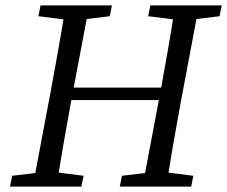

<svg xmlns="http://www.w3.org/2000/svg" viewBox="-20 -690 840 710"><path d="M17 0H281L289 -40L170 -55H152L25 -40L17 0ZM101 0H189C205 -103 223 -207 242 -310L310 -670H223C207 -567 188 -463 169 -360L101 0ZM122 -630 243 -615H262L386 -630L394 -670H130L122 -630ZM194 -320H608L616 -366H204L194 -320ZM423 0H687L695 -40L576 -55H558L431 -40L423 0ZM507 0H595C611 -103 629 -207 648 -310L716 -670H628C612 -567 594 -463 575 -360L507 0ZM528 -630 649 -615H668L792 -630L800 -670H536L528 -630Z"/></svg>

Font: Source Serif Variable
Style: Italic
Weight: 389
Italic angle: -12°
Designer: Frank Grießhammer
Foundry: Adobe Systems Incorporated
Version: Version 3.001;hotconv 1.0.111;makeotfexe 2.5.65597